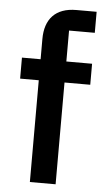

<svg xmlns="http://www.w3.org/2000/svg" viewBox="-53 -775 447 810"><g transform="rotate(5 170.0 -370.0)"><path d="M105 0H214V-431H323V-520H214V-651H323V-740H237C149 -740 105 -690 105 -606V-520H26V-431H105Z"/></g></svg>

Font: IBMKR Medm
Style: Regular
Weight: 500
Designer: Mike Abbink; Paul van der Laan; Pieter van Rosmalen; Wujin Sim; Chorong Kim; Dohee Lee;
Foundry: Sandoll Inc.
Version: Version 1.002